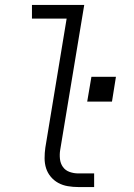

<svg xmlns="http://www.w3.org/2000/svg" viewBox="-20 -755 540 775"><path d="M296 0Q275 0 254 -3.5Q233 -7 215.5 -16.5Q198 -26 185 -41.5Q172 -57 166 -76Q160 -95 160 -116.5Q160 -138 163 -159L249 -680H109V-735H320L223 -150Q220 -132 222 -113.5Q224 -95 234 -81Q244 -67 261 -61Q278 -55 296 -55H360V0ZM332 -345 349 -445H448L432 -345Z"/></svg>

Font: Iosevka SS04 Light
Style: Italic
Weight: 300
Italic angle: -9°
Monospace: yes
Designer: Belleve Invis
Foundry: Belleve Invis
Version: Version 19.0.0; ttfautohint (v1.8.4)